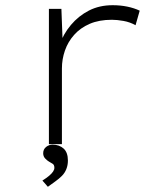

<svg xmlns="http://www.w3.org/2000/svg" viewBox="-20 -554 627 738"><path d="M168 0V-520H216L221 -387L208 -379Q223 -423 252.5 -458Q282 -493 322 -513.5Q362 -534 413 -534Q443 -534 469.5 -528.5Q496 -523 517 -513L501 -457Q480 -469 455 -473.5Q430 -478 410 -478Q361 -478 325 -462.5Q289 -447 265 -420Q241 -393 229.5 -359.5Q218 -326 218 -291V0ZM164 164 143 140Q159 130 169 121.5Q179 113 184 105.5Q189 98 189 91Q189 79 181.5 75Q174 71 168 67Q161 63 153.5 55Q146 47 146 35Q146 20 157 11Q168 2 182 2Q208 2 224.5 17Q241 32 241 63Q241 81 235 96Q229 111 218 122Q207 133 193 143Q179 153 164 164Z"/></svg>

Font: Lexend Mega ExtraLight
Style: Regular
Weight: 250
Version: Version 1.007